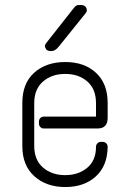

<svg xmlns="http://www.w3.org/2000/svg" viewBox="-20 -752 530 774"><path d="M414 -337V-277Q414 -234 373 -234H157Q148 -234 142.5 -240Q137 -246 137 -254V-262Q137 -270 142.5 -276Q148 -282 157 -282H367V-336Q367 -393 332 -423.5Q297 -454 243 -454Q189 -454 153.5 -423.5Q118 -393 118 -336V-164Q118 -107 153.5 -76.5Q189 -46 242.5 -46Q296 -46 331.5 -75.5Q367 -105 367 -160Q367 -168 372.5 -174Q378 -180 386 -180H394Q403 -180 408.5 -174Q414 -168 414 -160Q413 -83 366 -40.5Q319 2 243 2Q167 2 118.5 -41.5Q70 -85 70 -163V-337Q70 -416 118 -459Q166 -502 243 -502Q320 -502 367 -458.5Q414 -415 414 -337ZM304 -732Q330 -732 330 -709Q330 -704 323 -696L216 -563Q202 -546 186.5 -546Q171 -546 166 -553.5Q161 -561 161 -566.5Q161 -572 166 -578L273 -714Q277 -718 278 -720Q279 -722 281.5 -724.5Q284 -727 285 -727.5Q286 -728 289 -730Q292 -732 294 -731.5Q296 -731 299 -731.5Q302 -732 304 -732Z"/></svg>

Font: Text Me One
Style: Regular
Weight: 400
Designer: Julia Petretta
Foundry: Julia Petretta
Version: Version 1.003